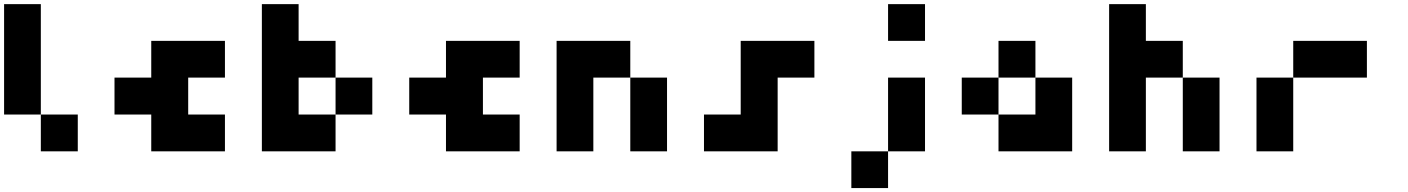

<svg xmlns="http://www.w3.org/2000/svg" viewBox="-20 -740 6886 939"><path d="M0 -719.7Q59.6 -719.7 179.7 -719.7Q179.7 -540 179.7 -179.7Q120.1 -179.7 0 -179.7Q0 -360.4 0 -719.7ZM179.7 -179.7Q240.2 -179.7 360.4 -179.7Q360.4 -120.1 360.4 0Q299.8 0 179.7 0Q179.7 -59.6 179.7 -179.7Z M719.7 -179.7Q660.2 -179.7 540 -179.7Q540 -240.2 540 -360.4Q599.6 -360.4 719.7 -360.4Q719.7 -419.9 719.7 -540Q839.8 -540 1080.1 -540Q1080.1 -480.5 1080.1 -360.4Q1020.5 -360.4 900.4 -360.4Q900.4 -299.8 900.4 -179.7Q960 -179.7 1080.1 -179.7Q1080.1 -120.1 1080.1 0Q960 0 719.7 0Q719.7 -59.6 719.7 -179.7Z M1260.7 -179.7Q1260.7 -360.4 1260.7 -719.7Q1320.3 -719.7 1440.4 -719.7Q1440.4 -660.2 1440.4 -540Q1501 -540 1621.1 -540Q1621.1 -480.5 1621.1 -360.4Q1560.5 -360.4 1440.4 -360.4Q1440.4 -299.8 1440.4 -179.7Q1501 -179.7 1621.1 -179.7Q1621.1 -120.1 1621.1 0Q1501 0 1260.7 0Q1260.7 -59.6 1260.7 -179.7ZM1621.1 -360.4Q1680.7 -360.4 1800.8 -360.4Q1800.8 -299.8 1800.8 -179.7Q1741.2 -179.7 1621.1 -179.7Q1621.1 -240.2 1621.1 -360.4Z M2161.1 -179.7Q2101.6 -179.7 1981.4 -179.7Q1981.4 -240.2 1981.4 -360.4Q2041 -360.4 2161.1 -360.4Q2161.1 -419.9 2161.1 -540Q2281.2 -540 2521.5 -540Q2521.5 -480.5 2521.5 -360.4Q2461.9 -360.4 2341.8 -360.4Q2341.8 -299.8 2341.8 -179.7Q2401.4 -179.7 2521.5 -179.7Q2521.5 -120.1 2521.5 0Q2401.4 0 2161.1 0Q2161.1 -59.6 2161.1 -179.7Z M2881.8 -540Q2942.4 -540 3062.5 -540Q3062.5 -480.5 3062.5 -360.4Q3002 -360.4 2881.8 -360.4Q2881.8 -240.2 2881.8 0Q2822.3 0 2702.1 0Q2702.1 -179.7 2702.1 -540Q2761.7 -540 2881.8 -540ZM3062.5 -360.4Q3122.1 -360.4 3242.2 -360.4Q3242.2 -240.2 3242.2 0Q3182.6 0 3062.5 0Q3062.5 -120.1 3062.5 -360.4Z M3602.5 -179.7Q3602.5 -240.2 3602.5 -360.4Q3602.5 -419.9 3602.5 -540Q3722.7 -540 3962.9 -540Q3962.9 -480.5 3962.9 -360.4Q3903.3 -360.4 3783.2 -360.4Q3783.2 -299.8 3783.2 -179.7Q3783.2 -120.1 3783.2 0Q3663.1 0 3422.9 0Q3422.9 -59.6 3422.9 -179.7Q3482.4 -179.7 3602.5 -179.7Z M4323.2 -719.7Q4383.8 -719.7 4503.9 -719.7Q4503.9 -660.2 4503.9 -540Q4443.4 -540 4323.2 -540Q4323.2 -599.6 4323.2 -719.7ZM4143.6 0Q4203.1 0 4323.2 0Q4323.2 59.6 4323.2 179.7Q4263.7 179.7 4143.6 179.7Q4143.6 120.1 4143.6 0ZM4323.2 -360.4Q4383.8 -360.4 4503.9 -360.4Q4503.9 -240.2 4503.9 0Q4443.4 0 4323.2 0Q4323.2 -120.1 4323.2 -360.4Z M5043.9 -179.7Q5043.9 -240.2 5043.9 -360.4Q5103.5 -360.4 5223.6 -360.4Q5223.6 -299.8 5223.6 -179.7Q5223.6 -120.1 5223.6 0Q5103.5 0 4863.3 0Q4863.3 -59.6 4863.3 -179.7Q4923.8 -179.7 5043.9 -179.7ZM4683.6 -360.4Q4743.2 -360.4 4863.3 -360.4Q4863.3 -299.8 4863.3 -179.7Q4803.7 -179.7 4683.6 -179.7Q4683.6 -240.2 4683.6 -360.4ZM4863.3 -540Q4923.8 -540 5043.9 -540Q5043.9 -480.5 5043.9 -360.4Q4983.4 -360.4 4863.3 -360.4Q4863.3 -419.9 4863.3 -540Z M5584 -540Q5644.5 -540 5764.6 -540Q5764.6 -480.5 5764.6 -360.4Q5704.1 -360.4 5584 -360.4Q5584 -240.2 5584 0Q5524.4 0 5404.3 0Q5404.3 -240.2 5404.3 -719.7Q5463.9 -719.7 5584 -719.7Q5584 -660.2 5584 -540ZM5764.6 -360.4Q5824.2 -360.4 5944.3 -360.4Q5944.3 -240.2 5944.3 0Q5884.8 0 5764.6 0Q5764.6 -120.1 5764.6 -360.4Z M6125 -360.4Q6184.6 -360.4 6304.7 -360.4Q6304.7 -240.2 6304.7 0Q6245.1 0 6125 0Q6125 -120.1 6125 -360.4ZM6304.7 -540Q6424.8 -540 6665 -540Q6665 -480.5 6665 -360.4Q6544.9 -360.4 6304.7 -360.4Q6304.7 -419.9 6304.7 -540Z"/></svg>

Font: Pixelfont
Style: 5 px
Weight: 400
Designer: Eugene Lysy
Version: Version 1.0.2 (beta)